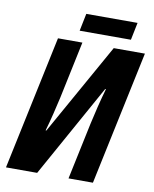

<svg xmlns="http://www.w3.org/2000/svg" viewBox="-94 -937 809 1007"><g transform="rotate(10 311.0 -433.0)"><path d="M8 0 159 -714H289L225 -410Q216 -370 204 -320.5Q192 -271 179 -227H183L456 -714H622L471 0H341L405 -303Q414 -345 427 -397.5Q440 -450 453 -495H449L174 0ZM264 -773 283 -866H556L537 -773Z"/></g></svg>

Font: Noto Sans Condensed
Style: Bold Italic
Weight: 700
Width: 3
Italic angle: -12°
Designer: Monotype Design Team
Foundry: Monotype Imaging Inc.
Version: Version 2.013; ttfautohint (v1.8.4.7-5d5b)